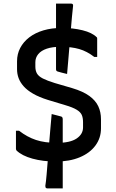

<svg xmlns="http://www.w3.org/2000/svg" viewBox="-20 -873 640 1059"><path d="M288 18Q217 18 159 2Q101 -14 71 -43Q70 -45 69 -47Q68 -49 68 -52Q68 -72 68 -99.5Q68 -127 68 -152H85Q130 -117 178.5 -101Q227 -85 294 -85Q367 -85 402.5 -109Q438 -133 438 -170V-199Q438 -223 431 -239Q424 -255 402.5 -268Q381 -281 340 -293L244 -322Q196 -337 163 -356Q130 -375 110.5 -397Q91 -419 82.5 -442.5Q74 -466 74 -491V-535Q74 -575 91.5 -608.5Q109 -642 141.5 -667Q174 -692 219.5 -705.5Q265 -719 321 -719Q383 -719 435.5 -706Q488 -693 513 -668Q515 -667 515.5 -664.5Q516 -662 516 -660Q516 -636 516 -607Q516 -578 516 -559H500Q460 -590 417 -602.5Q374 -615 315 -615Q269 -615 238 -604.5Q207 -594 191 -574.5Q175 -555 175 -530V-506Q175 -483 184 -467.5Q193 -452 216.5 -440Q240 -428 282 -415L378 -387Q438 -369 472.5 -344Q507 -319 522 -287Q537 -255 537 -215V-165Q537 -112 506.5 -70.5Q476 -29 420 -5.5Q364 18 288 18ZM350 -465Q337 -468 321.5 -472Q306 -476 300 -478Q295 -479 292 -482Q289 -485 289 -491Q289 -521 289 -553.5Q289 -586 289 -618Q289 -650 289 -678.5Q289 -707 289 -730Q289 -742 289 -758Q289 -774 289 -791.5Q289 -809 289 -825.5Q289 -842 289 -853Q307 -853 319 -853Q331 -853 343.5 -853Q356 -853 373 -853Q378 -853 381 -850Q384 -847 383 -840Q380 -816 377 -781.5Q374 -747 370.5 -706.5Q367 -666 363.5 -623.5Q360 -581 356.5 -540Q353 -499 350 -465ZM265 -244Q277 -241 292.5 -237Q308 -233 315 -231Q321 -230 323.5 -226Q326 -222 326 -215Q326 -199 326 -176.5Q326 -154 326 -128Q326 -102 326 -76Q326 -50 326 -27.5Q326 -5 326 11Q326 21 326 43Q326 65 326 89.5Q326 114 326 135.5Q326 157 326 166Q309 166 296 166Q283 166 270 166Q257 166 240 166Q237 166 234.5 164.5Q232 163 231 159.5Q230 156 230 152Q234 127 237 91Q240 55 243.5 12Q247 -31 250.5 -76.5Q254 -122 258 -165Q262 -208 265 -244Z"/></svg>

Font: Recursive Monospace Medium
Style: Regular
Weight: 500
Version: Version 1.047